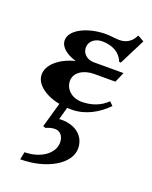

<svg xmlns="http://www.w3.org/2000/svg" viewBox="-112 -392 547 691"><g transform="rotate(20 161.0 -46.0)"><path d="M117.2 -164.8C54.2 -148.4 18.6 -112.5 18.6 -77.6C18.6 -41.3 57.9 -10.5 114.7 0.5L87.6 95.5L97.4 98.9C108.6 93.8 119.4 90.6 131.6 90.6C151.6 90.6 164.8 106.7 164.8 130.6C164.8 173.8 116.2 206.8 56.4 206.8L50.5 236.1C151.4 236.1 233.2 188 233.2 128.7C233.2 82.3 196.8 51.5 142.3 51.5C138.9 51.5 134.3 51.8 132.8 52L146 4.4C151.4 4.6 156.7 4.9 162.4 4.9C216.6 4.9 262.5 -22.5 296.9 -57.4L283.4 -70.8C256.6 -44.7 223.4 -33.9 186.5 -33.9C149.9 -33.9 122.1 -58.8 122.1 -90.8C122.1 -124.8 158.7 -143.6 194.8 -143.6H276.9L293.9 -182.6H179.4C154.1 -182.6 134.8 -200.2 134.8 -222.7C134.8 -247.6 156.7 -263.9 182.9 -263.9C222.2 -263.9 252.9 -247.6 264.9 -215.8L271.7 -214.6L322 -314.2L297.6 -327.9C283.2 -296.4 258.5 -289.3 238 -289.3C222.7 -289.3 204.8 -293 186.5 -293C122.1 -293 54.4 -264.4 54.4 -221.4C54.4 -196.5 80.1 -175 117.2 -164.8Z"/></g></svg>

Font: RisaltypS01
Style: Medium
Weight: 500
Italic angle: -9°
Designer: gluk
Foundry: gluk
Version: Version 0.24